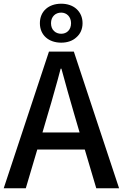

<svg xmlns="http://www.w3.org/2000/svg" viewBox="-20 -1015 662 1035"><path d="M392 -967C372 -985 343 -995 310 -995C242 -995 195 -954 195 -890C195 -826 242 -785 310 -785C343 -785 372 -795 392 -814C413 -832 425 -858 425 -890C425 -922 413 -948 392 -967ZM271 -932C281 -942 295 -947 310 -947C339 -947 363 -925 363 -890C363 -853 339 -833 310 -833C295 -833 281 -838 271 -848C261 -857 255 -872 255 -890C255 -908 261 -922 271 -932ZM500 -368 378 -737H244L0 0H119L181 -209H309H437L499 0H622ZM273 -521C285 -562 296 -603 307 -645H311C334 -562 356 -480 380 -400L409 -301H309H209L238 -400C250 -440 262 -480 273 -521Z"/></svg>

Font: GenSekiGothic2 TW M
Style: Regular
Weight: 500
Version: Version 2.100;PS 2.1;hotconv 16.6.51;makeotf.lib2.5.65220 DE